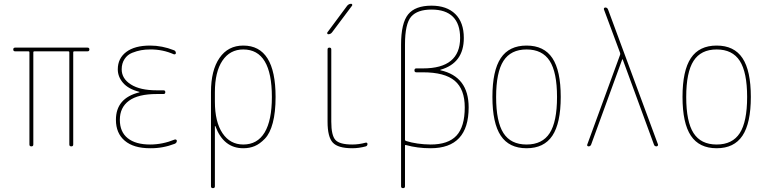

<svg xmlns="http://www.w3.org/2000/svg" viewBox="-20 -770 4040 1010"><path d="M59.6 -500Q49.8 -500 49.8 -509.8Q49.8 -519.5 59.6 -519.5H440.4Q450.2 -519.5 450.2 -509.8Q450.2 -500 440.4 -500H370.1Q365.2 -500 365.2 -495.1V-9.8Q365.2 0 355 0Q344.7 0 344.7 -9.8V-495.1Q344.7 -500 339.8 -500H160.2Q155.3 -500 155.3 -495.1V-9.8Q155.3 0 145 0Q134.8 0 134.8 -9.8V-495.1Q134.8 -500 129.9 -500Z M712.9 -284.2Q713.9 -284.2 713.9 -285.2Q713.9 -287.1 711.9 -287.1Q655.3 -301.8 627.4 -334Q599.6 -366.2 599.6 -405.3Q599.6 -462.9 644 -496.6Q688.5 -530.3 769.5 -530.3Q833 -530.3 894.5 -505.9Q904.3 -502.9 905.3 -491.2Q905.3 -487.3 902.3 -485.4Q899.4 -483.4 894.5 -484.4Q835 -510.7 769.5 -509.8Q744.1 -509.8 722.2 -505.9Q700.2 -502 675.3 -492.2Q650.4 -482.4 635.3 -459.5Q620.1 -436.5 620.1 -405.3Q620.1 -356.4 668.5 -325.7Q716.8 -294.9 804.7 -294.9H839.8Q849.6 -294.9 849.6 -285.2Q849.6 -275.4 839.8 -275.4H804.7Q707 -275.4 658.7 -240.2Q610.4 -205.1 610.4 -139.6Q610.4 -76.2 651.9 -43Q693.4 -9.8 769.5 -9.8Q835 -9.8 899.4 -36.1Q903.3 -37.1 906.7 -35.2Q910.2 -33.2 910.2 -29.3Q910.2 -18.6 899.4 -13.7Q835.9 10.7 769.5 9.8Q682.6 9.8 636.2 -29.8Q589.8 -69.3 589.8 -139.6Q589.8 -253.9 712.9 -284.2Z M1110.4 -285.2V-235.4Q1110.4 -128.9 1150.4 -69.3Q1190.4 -9.8 1259.8 -9.8Q1334 -9.8 1372.1 -73.2Q1410.2 -136.7 1410.2 -259.8Q1410.2 -509.8 1259.8 -509.8Q1189.5 -509.8 1149.9 -450.7Q1110.4 -391.6 1110.4 -285.2ZM1089.8 210V-285.2Q1089.8 -400.4 1134.8 -465.3Q1179.7 -530.3 1259.8 -530.3Q1429.7 -530.3 1429.7 -259.8Q1429.7 -179.7 1415 -124Q1400.4 -68.4 1373.5 -40.5Q1346.7 -12.7 1319.8 -1.5Q1293 9.8 1259.8 9.8Q1156.2 9.8 1113.3 -105.5Q1113.3 -107.4 1111.3 -107.4Q1110.4 -107.4 1110.4 -106.4V210Q1110.4 219.7 1100.1 219.7Q1089.8 219.7 1089.8 210Z M1722.7 -129.9Q1722.7 -57.6 1744.6 -33.7Q1766.6 -9.8 1833 -9.8Q1868.2 -9.8 1903.3 -19.5Q1907.2 -20.5 1910.2 -18.6Q1913.1 -16.6 1913.1 -12.7Q1913.1 -2.9 1904.3 0Q1868.2 9.8 1833 9.8Q1757.8 9.8 1730.5 -20Q1703.1 -49.8 1703.1 -129.9V-509.8Q1703.1 -519.5 1712.9 -519.5Q1722.7 -519.5 1722.7 -509.8ZM1707 -589.8Q1703.1 -589.8 1701.7 -593.3Q1700.2 -596.7 1702.1 -599.6L1806.6 -740.2Q1815.4 -750 1827.1 -750Q1831.1 -750 1832.5 -746.6Q1834 -743.2 1832 -740.2L1726.6 -599.6Q1718.8 -589.8 1707 -589.8Z M2110.4 -535.2V-35.2Q2110.4 -30.3 2116.2 -28.3Q2172.9 -10.7 2245.1 -9.8Q2337.9 -9.8 2381.3 -56.6Q2424.8 -103.5 2424.8 -205.1Q2424.8 -300.8 2372.1 -345.2Q2319.3 -389.6 2205.1 -389.6H2169.9Q2160.2 -389.6 2160.2 -399.9Q2160.2 -410.2 2169.9 -410.2H2205.1Q2400.4 -410.2 2400.4 -570.3Q2400.4 -644.5 2362.3 -682.1Q2324.2 -719.7 2250 -719.7Q2175.8 -719.7 2143.1 -682.6Q2110.4 -645.5 2110.4 -535.2ZM2089.8 210V-535.2Q2089.8 -648.4 2127 -694.3Q2164.1 -740.2 2250 -740.2Q2330.1 -740.2 2375 -696.3Q2419.9 -652.3 2419.9 -570.3Q2419.9 -438.5 2297.9 -403.3Q2295.9 -403.3 2295.9 -401.4Q2295.9 -400.4 2296.9 -400.4Q2445.3 -367.2 2445.3 -205.1Q2445.3 9.8 2245.1 9.8Q2175.8 9.8 2116.2 -6.8Q2110.4 -8.8 2110.4 -3.9V210Q2110.4 219.7 2100.1 219.7Q2089.8 219.7 2089.8 210Z M2871.6 -449.7Q2833 -509.8 2750 -509.8Q2667 -509.8 2628.4 -449.7Q2589.8 -389.6 2589.8 -259.8Q2589.8 -129.9 2628.4 -69.8Q2667 -9.8 2750 -9.8Q2833 -9.8 2871.6 -69.8Q2910.2 -129.9 2910.2 -259.8Q2910.2 -389.6 2871.6 -449.7ZM2885.7 -56.2Q2841.8 9.8 2750 9.8Q2658.2 9.8 2614.3 -56.2Q2570.3 -122.1 2570.3 -260.3Q2570.3 -398.4 2614.3 -464.4Q2658.2 -530.3 2750 -530.3Q2841.8 -530.3 2885.7 -464.4Q2929.7 -398.4 2929.7 -260.3Q2929.7 -122.1 2885.7 -56.2Z M3076.2 0Q3072.3 0 3069.8 -2.9Q3067.4 -5.9 3069.3 -9.8L3242.2 -482.4Q3243.2 -486.3 3242.2 -491.2L3157.2 -719.7Q3155.3 -723.6 3157.7 -727.1Q3160.2 -730.5 3164.1 -730.5Q3174.8 -730.5 3178.7 -719.7L3441.4 -9.8Q3442.4 -5.9 3439.5 -2.9Q3436.5 0 3433.6 0Q3422.9 0 3419.9 -9.8L3255.9 -457Q3255.9 -458 3253.9 -458Q3252.9 -458 3252.9 -457L3089.8 -9.8Q3085.9 0 3076.2 0Z M3871.6 -449.7Q3833 -509.8 3750 -509.8Q3667 -509.8 3628.4 -449.7Q3589.8 -389.6 3589.8 -259.8Q3589.8 -129.9 3628.4 -69.8Q3667 -9.8 3750 -9.8Q3833 -9.8 3871.6 -69.8Q3910.2 -129.9 3910.2 -259.8Q3910.2 -389.6 3871.6 -449.7ZM3885.7 -56.2Q3841.8 9.8 3750 9.8Q3658.2 9.8 3614.3 -56.2Q3570.3 -122.1 3570.3 -260.3Q3570.3 -398.4 3614.3 -464.4Q3658.2 -530.3 3750 -530.3Q3841.8 -530.3 3885.7 -464.4Q3929.7 -398.4 3929.7 -260.3Q3929.7 -122.1 3885.7 -56.2Z"/></svg>

Font: Rounded-L Mgen+ 2m thin
Style: Regular
Weight: 100
Designer: [Source Han Sans]
Ryoko NISHIZUKA  (kana & ideographs); Paul D. Hunt (Latin, Greek & Cyrillic); Wenlong ZHANG  (bopomofo
Version: Version 1.059.20150602